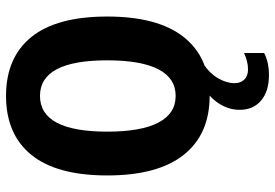

<svg xmlns="http://www.w3.org/2000/svg" viewBox="-158 -551 916 640"><g transform="rotate(-90 300.0 -231.0)"><path d="M564.9 -331.5Q564.9 -163.1 496.6 -76.7Q428.2 9.8 300.3 9.8Q172.4 9.8 103.8 -76.7Q35.2 -163.1 35.2 -331.5Q35.2 -500 103.8 -584.5Q172.4 -668.9 300.3 -668.9Q428.2 -668.9 496.6 -584.5Q564.9 -500 564.9 -331.5ZM418.9 -331.5Q418.9 -555.7 300.3 -555.7Q181.2 -555.7 181.2 -331.5Q181.2 -219.2 211.2 -161.4Q241.2 -103.5 300.3 -103.5Q359.4 -103.5 389.2 -161.4Q418.9 -219.2 418.9 -331.5ZM369.6 207.5Q315.4 207.5 284.7 181.2Q253.9 154.8 253.9 109.9Q253.9 73.2 275.1 40.5Q296.4 7.8 331.1 -10.3H405.8Q375 10.3 358.9 38.3Q342.8 66.4 342.8 92.3Q342.8 112.8 354.7 125.2Q366.7 137.7 388.7 137.7Q415 137.7 443.4 124.5V191.4Q412.6 207.5 369.6 207.5Z"/></g></svg>

Font: Cousine
Style: Bold
Weight: 700
Monospace: yes
Designer: Steve Matteson
Foundry: Ascender Corporation
Version: Version 1.20